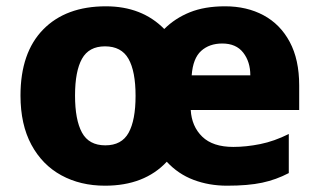

<svg xmlns="http://www.w3.org/2000/svg" viewBox="-20 -579 1013 609"><path d="M694 -559Q763 -559 816 -530.5Q869 -502 899 -446Q929 -390 929 -308V-230H585Q588 -178 621.5 -145.5Q655 -113 720 -113Q761 -113 805.5 -122Q850 -131 896 -154V-30Q856 -9 811.5 0.5Q767 10 700 10Q643 10 594 -8.5Q545 -27 509 -66Q438 10 313 10Q235 10 174.5 -23Q114 -56 79.5 -120Q45 -184 45 -276Q45 -412 117 -485.5Q189 -559 316 -559Q430 -559 501 -487Q535 -521 582 -540Q629 -559 694 -559ZM685 -441Q644 -441 618 -417.5Q592 -394 588 -340H774Q774 -383 751.5 -412Q729 -441 685 -441ZM313 -432Q262 -432 240 -392.5Q218 -353 218 -276Q218 -199 240 -158.5Q262 -118 314 -118Q366 -118 388 -158Q410 -198 410 -275Q410 -353 387.5 -392.5Q365 -432 313 -432Z"/></svg>

Font: Noto Sans Canadian Aboriginal ExtraBold
Style: Regular
Weight: 800
Designer: Monotype Design Team, Typotheque's Kevin King
Foundry: Monotype Imaging Inc.
Version: Version 2.004; ttfautohint (v1.8.4.7-5d5b)